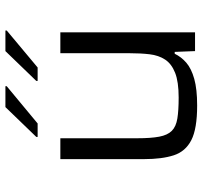

<svg xmlns="http://www.w3.org/2000/svg" viewBox="-40 -718 766 727"><g transform="rotate(-90 343.5 -355.0)"><path d="M307 8Q219 8 176 -14Q133 -36 118.5 -80.5Q104 -125 104 -193V-510H183V-219Q183 -167 189 -135.5Q195 -104 211 -88Q227 -72 257.5 -67Q288 -62 337 -62Q397 -62 431 -75.5Q465 -89 481 -113.5Q497 -138 501 -172Q505 -206 505 -248V-510H584V0H513L510 -77H503Q491 -52 469 -33Q447 -14 408 -3Q369 8 307 8ZM188 -596V-601L301 -718H380V-713L239 -596ZM400 -596V-601L513 -718H591V-713L451 -596Z"/></g></svg>

Font: Saira Expanded
Style: Regular
Weight: 400
Width: 7
Designer: Hector Gatti with collaboration of the Omnibus-Type team
Foundry: Omnibus-Type
Version: Version 1.100; ttfautohint (v1.8.3)